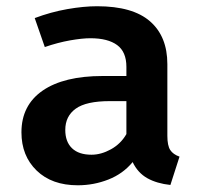

<svg xmlns="http://www.w3.org/2000/svg" viewBox="-20 -564 640 600"><path d="M503 -139.5Q503 -109 512 -95.2Q521 -81.5 541 -74.5L512.5 14Q470 9.5 440.2 -7.2Q410.5 -24 394.5 -57.5Q364.5 -21 318.8 -3Q273 15 223 15Q142 15 94.5 -31Q47 -77 47 -150.5Q47 -235 113.2 -280.8Q179.5 -326.5 301 -326.5H375V-355Q375 -402 346 -423.2Q317 -444.5 262.5 -444.5Q237 -444.5 198.8 -437.8Q160.5 -431 120 -417L88.5 -507.5Q139 -526.5 190.2 -535.5Q241.5 -544.5 283.5 -544.5Q395 -544.5 449 -497.2Q503 -450 503 -363.5ZM266 -80.5Q296 -80.5 326.8 -97.5Q357.5 -114.5 375 -145V-248H323Q249.5 -248 216.8 -224.5Q184 -201 184 -158Q184 -121 205 -100.8Q226 -80.5 266 -80.5Z"/></svg>

Font: Fira Code Light SemiBold
Style: Regular
Weight: 600
Monospace: yes
Version: Version 5.002